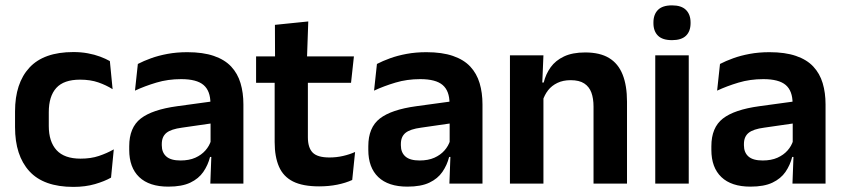

<svg xmlns="http://www.w3.org/2000/svg" viewBox="-20 -702 3225 734"><path d="M260.5 12.5Q147 12.5 92.2 -47.5Q37.5 -107.5 37.5 -216V-276Q37.5 -384 92.5 -443.5Q147.5 -503 260.5 -503Q290 -503 315.8 -498.2Q341.5 -493.5 362.8 -485.5Q384 -477.5 400 -468.5L410.5 -361Q386 -376.5 355.8 -387Q325.5 -397.5 286 -397.5Q224 -397.5 195.2 -365.8Q166.5 -334 166.5 -273.5V-220.5Q166.5 -160.5 196.2 -128Q226 -95.5 288 -95.5Q327.5 -95.5 358 -105.8Q388.5 -116 415 -131L404.5 -23Q380 -9 343 1.8Q306 12.5 260.5 12.5Z M784 0 788.5 -120 785 -131V-284.5L784.5 -306.5Q784.5 -354.5 758.2 -377Q732 -399.5 672.5 -399.5Q622 -399.5 577.8 -386.2Q533.5 -373 496 -355.5L507 -457.5Q529 -469 557.2 -479.2Q585.5 -489.5 620.5 -496Q655.5 -502.5 696 -502.5Q756 -502.5 797.5 -488.2Q839 -474 863.8 -447.5Q888.5 -421 899.5 -384.2Q910.5 -347.5 910.5 -303V0ZM623.5 11.5Q550.5 11.5 512.2 -25Q474 -61.5 474 -129V-143Q474 -214.5 518 -248.8Q562 -283 657.5 -296L796.5 -315L804 -232.5L676 -214Q634 -208.5 616.2 -194Q598.5 -179.5 598.5 -151.5V-146.5Q598.5 -119 615.8 -103.8Q633 -88.5 670 -88.5Q703 -88.5 726.5 -99Q750 -109.5 765.2 -126.8Q780.5 -144 787 -165.5L805 -102H783Q775 -70.5 757.2 -44.8Q739.5 -19 707.5 -3.8Q675.5 11.5 623.5 11.5Z M1200 10.5Q1137.5 10.5 1100.2 -8.2Q1063 -27 1046.5 -65Q1030 -103 1030 -158.5V-444.5H1157V-177.5Q1157 -137.5 1175.2 -118.8Q1193.5 -100 1239.5 -100Q1266.5 -100 1291.5 -105.8Q1316.5 -111.5 1337.5 -121L1326.5 -14Q1301.5 -2.5 1269.2 4Q1237 10.5 1200 10.5ZM959 -385.5V-486.5H1333L1322 -385.5ZM1031.5 -477 1031 -607 1158.5 -620 1153.5 -477Z M1698 0 1702.5 -120 1699 -131V-284.5L1698.5 -306.5Q1698.5 -354.5 1672.2 -377Q1646 -399.5 1586.5 -399.5Q1536 -399.5 1491.8 -386.2Q1447.5 -373 1410 -355.5L1421 -457.5Q1443 -469 1471.2 -479.2Q1499.5 -489.5 1534.5 -496Q1569.5 -502.5 1610 -502.5Q1670 -502.5 1711.5 -488.2Q1753 -474 1777.8 -447.5Q1802.5 -421 1813.5 -384.2Q1824.5 -347.5 1824.5 -303V0ZM1537.5 11.5Q1464.5 11.5 1426.2 -25Q1388 -61.5 1388 -129V-143Q1388 -214.5 1432 -248.8Q1476 -283 1571.5 -296L1710.5 -315L1718 -232.5L1590 -214Q1548 -208.5 1530.2 -194Q1512.5 -179.5 1512.5 -151.5V-146.5Q1512.5 -119 1529.8 -103.8Q1547 -88.5 1584 -88.5Q1617 -88.5 1640.5 -99Q1664 -109.5 1679.2 -126.8Q1694.5 -144 1701 -165.5L1719 -102H1697Q1689 -70.5 1671.2 -44.8Q1653.5 -19 1621.5 -3.8Q1589.5 11.5 1537.5 11.5Z M2249 0V-294.5Q2249 -325.5 2240.8 -348Q2232.5 -370.5 2213.5 -383Q2194.5 -395.5 2161.5 -395.5Q2132.5 -395.5 2110.8 -385Q2089 -374.5 2075.2 -356.8Q2061.5 -339 2054.5 -316.5L2034.5 -386.5H2058.5Q2066.5 -419 2085.2 -445Q2104 -471 2136.2 -486.2Q2168.5 -501.5 2217 -501.5Q2273.5 -501.5 2308.5 -480.2Q2343.5 -459 2360.2 -417Q2377 -375 2377 -313V0ZM1929.5 0V-490.5H2057.5L2052.5 -371L2057.5 -360.5V0Z M2485 0V-490.5H2613V0ZM2549 -548.5Q2512.5 -548.5 2495.2 -565.8Q2478 -583 2478 -613.5V-616Q2478 -646.5 2495.2 -664Q2512.5 -681.5 2549 -681.5Q2585 -681.5 2602.5 -664Q2620 -646.5 2620 -616V-613.5Q2620 -582.5 2602.5 -565.5Q2585 -548.5 2549 -548.5Z M3009.5 0 3014 -120 3010.5 -131V-284.5L3010 -306.5Q3010 -354.5 2983.8 -377Q2957.5 -399.5 2898 -399.5Q2847.5 -399.5 2803.2 -386.2Q2759 -373 2721.5 -355.5L2732.5 -457.5Q2754.5 -469 2782.8 -479.2Q2811 -489.5 2846 -496Q2881 -502.5 2921.5 -502.5Q2981.5 -502.5 3023 -488.2Q3064.5 -474 3089.2 -447.5Q3114 -421 3125 -384.2Q3136 -347.5 3136 -303V0ZM2849 11.5Q2776 11.5 2737.8 -25Q2699.5 -61.5 2699.5 -129V-143Q2699.5 -214.5 2743.5 -248.8Q2787.5 -283 2883 -296L3022 -315L3029.5 -232.5L2901.5 -214Q2859.5 -208.5 2841.8 -194Q2824 -179.5 2824 -151.5V-146.5Q2824 -119 2841.2 -103.8Q2858.5 -88.5 2895.5 -88.5Q2928.5 -88.5 2952 -99Q2975.5 -109.5 2990.8 -126.8Q3006 -144 3012.5 -165.5L3030.5 -102H3008.5Q3000.5 -70.5 2982.8 -44.8Q2965 -19 2933 -3.8Q2901 11.5 2849 11.5Z"/></svg>

Font: Anek Telugu SemiBold
Style: Regular
Weight: 600
Designer: Omkar Bhoir (Telugu), Yesha Goshar (Latin)
Foundry: Ek Type
Version: Version 1.003